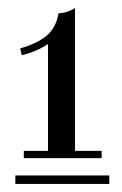

<svg xmlns="http://www.w3.org/2000/svg" viewBox="-20 -683 302 476"><path d="M99 -309V-574Q73 -556 34 -546L30 -563Q72 -575 95.5 -594.5Q119 -614 125 -650Q147 -651 166 -663V-309H232V-291H39V-309ZM18 -227V-248H251V-227Z"/></svg>

Font: Elsie
Style: Regular
Weight: 400
Designer: Alejandro Inler
Foundry: Alejandro Inler
Version: 1.002